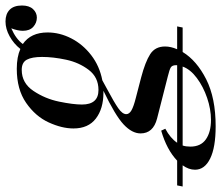

<svg xmlns="http://www.w3.org/2000/svg" viewBox="-230 -536 804 698"><g transform="rotate(-90 172.0 -187.0)"><path d="M501 -509Q501 -483 488 -469Q475 -455 457 -455Q438 -455 423.5 -468Q409 -481 409 -506Q409 -524 418 -548Q379 -531 361 -506Q403 -477 403 -416Q403 -372 381.5 -330Q360 -288 320.5 -257.5Q281 -227 229 -217L196 -199Q149 -174 127.5 -159Q106 -144 106 -130Q106 -119 120 -111Q134 -103 166 -95L239 -76Q296 -61 324 -43Q352 -25 352 11Q352 32 342 55H425L421 75H332Q301 126 233 160.5Q165 195 62 195Q-15 195 -55.5 175Q-96 155 -96 120Q-96 97 -80 75H-157L-153 55H-63Q-23 17 46 -3L53 12Q19 30 2 55H284V51Q284 37 276 32Q268 27 243 21L90 -18Q36 -32 36 -78Q36 -109 68.5 -139.5Q101 -170 191 -213H184Q126 -213 90 -240.5Q54 -268 54 -322Q54 -364 76 -412Q98 -460 147 -494Q196 -528 271 -528Q314 -528 343 -515Q362 -539 389 -554Q416 -569 443 -569Q470 -569 485.5 -554Q501 -539 501 -509ZM314 -436Q314 -473 304 -491.5Q294 -510 267 -510Q219 -510 190.5 -467.5Q162 -425 151.5 -374Q141 -323 141 -291Q141 -231 194 -231Q240 -231 267 -266.5Q294 -302 304 -349Q314 -396 314 -436ZM279 75H-8Q-12 87 -12 103Q-12 141 14.5 159.5Q41 178 85 178Q124 178 165 164Q206 150 237.5 126.5Q269 103 279 75Z"/></g></svg>

Font: Playfair Display
Style: Italic
Weight: 400
Italic angle: -14°
Designer: Claus Eggers Sørensen
Foundry: Claus Eggers Sørensen
Version: Version 1.200; ttfautohint (v1.6)